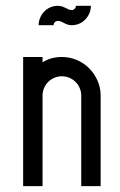

<svg xmlns="http://www.w3.org/2000/svg" viewBox="-20 -632 406 652"><path d="M255.9 -307.1Q255.9 -320.8 250.7 -332.8Q245.6 -344.7 236.6 -353.8Q227.5 -362.8 215.6 -367.9Q203.6 -373 189.9 -373Q176.3 -373 164.6 -367.9Q152.8 -362.8 144 -354.2Q135.3 -345.7 130.1 -334Q125 -322.3 124.5 -309.1V0H58.6V-131.3V-438.5H124.5V-420.4Q152.8 -438.5 189.9 -438.5Q216.8 -438.5 241 -428.2Q265.1 -418 283 -399.9Q300.8 -381.8 311.3 -357.9Q321.8 -334 321.8 -307.1V0H255.9ZM288.6 -612.3Q288.6 -598.6 283.4 -586.7Q278.3 -574.7 269.5 -565.7Q260.7 -556.6 248.8 -551.5Q236.8 -546.4 223.1 -546.4Q215.8 -546.4 209.5 -548.6Q203.1 -550.8 197.8 -553.7Q192.4 -556.6 187.3 -558.8Q182.1 -561 176.8 -561Q170.9 -561 166.5 -556.9Q162.1 -552.7 162.1 -546.4H111.3Q111.3 -560.1 116.5 -572Q121.6 -584 130.4 -593Q139.2 -602.1 151.1 -607.2Q163.1 -612.3 176.8 -612.3Q184.6 -612.3 190.9 -610.1Q197.3 -607.9 202.9 -605Q208.5 -602.1 213.4 -599.9Q218.3 -597.7 223.1 -597.7Q229 -597.7 233.4 -602.1Q237.8 -606.4 237.8 -612.3Z"/></svg>

Font: Aeronef
Style: Regular
Weight: 400
Designer: Peter Wiegel - CAT-Fonts Germany
Foundry: CAT-Fonts, Peter Wiegel
Version: Version 0.002